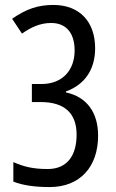

<svg xmlns="http://www.w3.org/2000/svg" viewBox="-20 -796 469 777"><path d="M181 -39C305 -39 377 -122 377 -247C377 -341 331 -404 247 -422V-426C325 -454 365 -517 365 -601C365 -708 302 -776 196 -776C133 -776 85 -759 29 -720L69 -660C106 -686 143 -703 187 -703C248 -703 282 -662 282 -592C282 -511 232 -456 148 -456H109V-383H145C243 -383 290 -336 290 -251C290 -168 253 -112 173 -112C115 -112 77 -121 34 -140V-61C73 -46 120 -39 181 -39Z"/></svg>

Font: Noto Sans Tamil UI ExtraCondensed
Style: Regular
Weight: 400
Width: 2
Designer: Jelle Bosma - Monotype Design Team
Foundry: Monotype Imaging Inc.
Version: Version 2.004